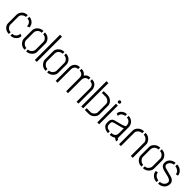

<svg xmlns="http://www.w3.org/2000/svg" viewBox="378 -2181 3680 3680"><g transform="rotate(45 2218.0 -340.5)"><path d="M39.1 -139.6Q39.1 -86.9 79.1 -44.9Q124 0 196.3 0V-48.8Q138.7 -48.8 105.5 -96.7Q89.8 -119.1 89.8 -139.6V-366.2Q89.8 -405.3 127.9 -436.5Q159.2 -461.9 197.3 -461.9V-510.7Q107.4 -510.7 61.5 -440.4Q39.1 -404.3 39.1 -369.1ZM240.2 -460.9Q290 -460.9 318.4 -419.9Q334 -397.5 336.9 -368.2V-350.6L385.7 -368.2Q385.7 -437.5 329.1 -480.5Q289.1 -510.7 240.2 -510.7ZM239.3 1Q308.6 1 358.4 -50.8Q397.5 -91.8 396.5 -142.6L348.6 -161.1Q348.6 -159.2 348.1 -152.8Q347.7 -146.5 347.7 -144.5Q340.8 -88.9 290 -60.5Q265.6 -47.9 239.3 -47.9Z M461.9 -139.6V-372.1Q461.9 -418 502.9 -460.9Q551.8 -510.7 624 -510.7V-461.9Q558.6 -461.9 526.4 -407.2Q512.7 -382.8 512.7 -359.4V-152.3Q512.7 -113.3 549.8 -78.1Q583 -47.9 624 -47.9V1Q533.2 1 485.4 -72.3Q461.9 -107.4 461.9 -139.6ZM665 1V-47.9Q725.6 -47.9 756.8 -103.5Q771.5 -127.9 771.5 -150.4V-359.4Q771.5 -402.3 734.4 -435.5Q704.1 -461.9 665 -461.9V-510.7Q752.9 -510.7 799.8 -439.5Q822.3 -404.3 822.3 -372.1V-139.6Q822.3 -92.8 782.2 -49.8Q735.4 0 665 1Z M900.4 0V-683.6H953.1V0Z M1031.2 -139.6V-372.1Q1031.2 -418 1072.3 -460.9Q1121.1 -510.7 1193.4 -510.7V-461.9Q1127.9 -461.9 1095.7 -407.2Q1082 -382.8 1082 -359.4V-152.3Q1082 -113.3 1119.1 -78.1Q1152.3 -47.9 1193.4 -47.9V1Q1102.5 1 1054.7 -72.3Q1031.2 -107.4 1031.2 -139.6ZM1234.4 1V-47.9Q1294.9 -47.9 1326.2 -103.5Q1340.8 -127.9 1340.8 -150.4V-359.4Q1340.8 -402.3 1303.7 -435.5Q1273.4 -461.9 1234.4 -461.9V-510.7Q1322.3 -510.7 1369.1 -439.5Q1391.6 -404.3 1391.6 -372.1V-139.6Q1391.6 -92.8 1351.6 -49.8Q1304.7 0 1234.4 1Z M1465.8 0V-373Q1465.8 -434.6 1507.8 -476.6Q1547.9 -513.7 1610.4 -513.7V-463.9Q1550.8 -463.9 1526.4 -412.1Q1516.6 -390.6 1516.6 -366.2V0ZM1653.3 -463.9V-513.7Q1726.6 -513.7 1764.6 -463.9Q1769.5 -457 1774.4 -450.2Q1806.6 -499 1854.5 -509.8Q1873 -513.7 1894.5 -513.7V-463.9Q1835.9 -463.9 1810.5 -413.1Q1799.8 -390.6 1799.8 -366.2V0H1749V-366.2Q1749 -424.8 1703.1 -451.2Q1680.7 -463.9 1653.3 -463.9ZM1937.5 -463.9V-513.7Q2028.3 -513.7 2067.4 -434.6Q2083 -403.3 2083 -373V0H2032.2V-366.2Q2032.2 -426.8 1984.4 -452.1Q1962.9 -463.9 1937.5 -463.9Z M2159.2 0V-684.6H2210.9V0ZM2255.9 0V-48.8H2360.4Q2402.3 -48.8 2437.5 -85.9Q2461.9 -112.3 2462.9 -141.6V-369.1Q2462.9 -411.1 2419.9 -441.4Q2390.6 -461.9 2360.4 -461.9H2255.9V-510.7H2361.3Q2432.6 -510.7 2481.4 -454.1Q2513.7 -415 2513.7 -373V-139.6Q2513.7 -93.8 2474.6 -50.8Q2428.7 -1 2359.4 0Z M2585 -578.1Q2585 -599.6 2606.4 -608.4Q2612.3 -610.4 2618.2 -610.4Q2640.6 -610.4 2648.4 -588.9Q2650.4 -583 2650.4 -578.1Q2650.4 -555.7 2628.9 -547.9Q2623 -545.9 2618.2 -545.9Q2595.7 -545.9 2586.9 -566.4Q2585 -572.3 2585 -578.1ZM2592.8 0V-506.8H2643.6V0Z M2729.5 -119.1Q2729.5 -67.4 2780.3 -32.2Q2823.2 -1 2883.8 -1V-48.8Q2807.6 -48.8 2785.2 -98.6Q2778.3 -114.3 2778.3 -131.8V-167Q2778.3 -192.4 2789.1 -203.1Q2805.7 -219.7 2911.1 -243.2Q3004.9 -264.6 3033.2 -279.3V-147.5Q3032.2 -49.8 2928.7 -48.8V-1Q2994.1 -1 3034.2 -31.2Q3038.1 -34.2 3041 -37.1Q3073.2 -3.9 3109.4 -1V-49.8Q3084 -50.8 3084 -83V-359.4Q3084 -427.7 3035.2 -473.6Q2992.2 -513.7 2928.7 -513.7V-466.8Q2976.6 -466.8 3008.8 -427.7Q3032.2 -398.4 3032.2 -360.4V-343.8Q3033.2 -320.3 2911.1 -291Q2794.9 -262.7 2778.3 -253.9Q2730.5 -226.6 2729.5 -165ZM2736.3 -384.8 2782.2 -367.2Q2782.2 -422.9 2832 -451.2Q2856.4 -465.8 2883.8 -465.8V-513.7Q2818.4 -513.7 2771.5 -466.8Q2736.3 -429.7 2736.3 -384.8Z M3183.6 0V-373Q3183.6 -419.9 3225.6 -463.9Q3275.4 -513.7 3347.7 -513.7V-462.9Q3293.9 -462.9 3256.8 -420.9Q3234.4 -394.5 3234.4 -367.2V0ZM3389.6 -462.9V-513.7Q3477.5 -513.7 3528.3 -441.4Q3553.7 -405.3 3553.7 -373V0H3502V-367.2Q3502 -398.4 3469.7 -429.7Q3435.5 -462.9 3389.6 -462.9Z M3627.9 -139.6V-372.1Q3627.9 -418 3668.9 -460.9Q3717.8 -510.7 3790 -510.7V-461.9Q3724.6 -461.9 3692.4 -407.2Q3678.7 -382.8 3678.7 -359.4V-152.3Q3678.7 -113.3 3715.8 -78.1Q3749 -47.9 3790 -47.9V1Q3699.2 1 3651.4 -72.3Q3627.9 -107.4 3627.9 -139.6ZM3831.1 1V-47.9Q3891.6 -47.9 3922.9 -103.5Q3937.5 -127.9 3937.5 -150.4V-359.4Q3937.5 -402.3 3900.4 -435.5Q3870.1 -461.9 3831.1 -461.9V-510.7Q3918.9 -510.7 3965.8 -439.5Q3988.3 -404.3 3988.3 -372.1V-139.6Q3988.3 -92.8 3948.2 -49.8Q3901.4 0 3831.1 1Z M4044.9 -134.8 4093.8 -143.6Q4093.8 -92.8 4147.5 -60.5Q4176.8 -43.9 4205.1 -43V4.9Q4120.1 4.9 4072.3 -58.6Q4044.9 -95.7 4044.9 -134.8ZM4048.8 -362.3Q4048.8 -451.2 4127.9 -493.2Q4165 -512.7 4203.1 -512.7V-463.9Q4157.2 -463.9 4124 -425.8Q4098.6 -397.5 4098.6 -362.3Q4098.6 -328.1 4146.5 -309.6Q4165 -301.8 4293.9 -270.5Q4300.8 -268.6 4306.6 -267.6Q4409.2 -241.2 4416 -162.1Q4416 -157.2 4416 -152.3Q4416 -65.4 4344.7 -21.5Q4300.8 4.9 4246.1 4.9V-43Q4296.9 -43 4335 -79.1Q4366.2 -109.4 4366.2 -151.4Q4366.2 -195.3 4285.2 -220.7Q4280.3 -222.7 4161.1 -251Q4152.3 -252.9 4145.5 -254.9Q4059.6 -280.3 4049.8 -344.7Q4048.8 -353.5 4048.8 -362.3ZM4245.1 -462.9V-512.7Q4327.1 -512.7 4376 -451.2Q4407.2 -413.1 4407.2 -371.1L4358.4 -363.3Q4358.4 -420.9 4294.9 -450.2Q4267.6 -462.9 4245.1 -462.9Z"/></g></svg>

Font: Post No Bills Colombo
Style: Regular
Weight: 500
Designer: Kosala Senevirathne, Siva Puranthara, Lasantha Premarathna, Tharique Azeez
Foundry: Mooniak
Version: Version 1.220 ; ttfautohint (v1.5)